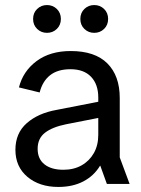

<svg xmlns="http://www.w3.org/2000/svg" viewBox="-20 -728 558 760"><path d="M211 12Q136 12 88.5 -28Q41 -68 41 -135Q41 -201 86 -240.5Q131 -280 204 -293L414 -334V-270L241 -236Q187 -225 158 -202.5Q129 -180 129 -139Q129 -99 156 -77.5Q183 -56 231 -56Q272 -56 303 -73.5Q334 -91 351.5 -122Q369 -153 369 -194V-342Q369 -394 340.5 -424Q312 -454 259 -454Q208 -454 178 -430Q148 -406 137 -362L55 -382Q71 -446 124.5 -486Q178 -526 260 -526Q356 -526 405 -477Q454 -428 454 -340V-105L493 0H403L377 -72H376Q352 -32 310 -10Q268 12 211 12ZM166 -598Q143 -598 127 -613.5Q111 -629 111 -653Q111 -677 127 -692.5Q143 -708 166 -708Q189 -708 205 -692.5Q221 -677 221 -653Q221 -629 205 -613.5Q189 -598 166 -598ZM353 -598Q330 -598 314 -613.5Q298 -629 298 -653Q298 -677 314 -692.5Q330 -708 353 -708Q376 -708 392 -692.5Q408 -677 408 -653Q408 -629 392 -613.5Q376 -598 353 -598Z"/></svg>

Font: TikTok Sans 24pt
Style: Regular
Weight: 400
Version: Version 4.000